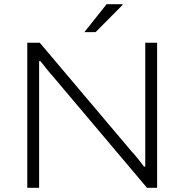

<svg xmlns="http://www.w3.org/2000/svg" viewBox="-20 -888 872 908"><path d="M109 0V-686H168L604 -170Q612 -162 622.5 -149Q633 -136 643.5 -123Q654 -110 661 -100H667Q667 -117 667 -138.5Q667 -160 667 -181V-686H723V0H675L231 -526Q218 -540 200.5 -562Q183 -584 171 -599H165Q165 -579 165 -555Q165 -531 165 -511V0ZM379 -736 484 -868H559L560 -865L432 -736Z"/></svg>

Font: Archivo SemiExpanded Thin
Style: Regular
Weight: 250
Width: 6
Designer: Hector Gatti
Foundry: Omnibus-Type
Version: Version 2.001